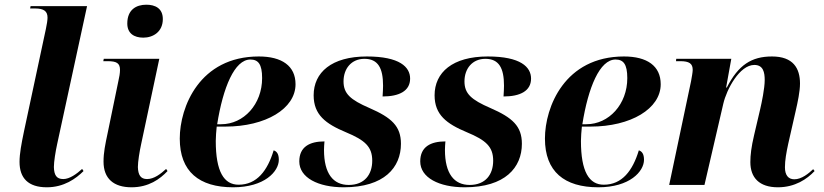

<svg xmlns="http://www.w3.org/2000/svg" viewBox="-20 -786 3501 816"><path d="M179 10C252 10 303 -27 335 -59L329 -68C306 -47 276 -25 249 -25C220 -25 210 -42 209 -76C209 -99 216 -142 223 -174L350 -760H110L108 -750H129C167 -750 182 -738 182 -711C182 -701 179 -681 175 -663L82 -228C71 -175 63 -133 63 -98C63 -29 100 10 179 10Z M589 -626C631 -626 672 -651 672 -705C672 -751 639 -766 602 -766C559 -766 521 -745 521 -686C521 -644 550 -626 589 -626ZM539 10C612 10 660 -25 692 -59L686 -68C663 -47 635 -25 605 -25C578 -25 567 -42 566 -76C566 -99 573 -142 580 -174L657 -536H421L419 -526H437C475 -526 490 -518 490 -489C490 -475 487 -458 483 -441L438 -223C427 -171 420 -138 420 -99C420 -27 463 10 539 10Z M971 10C1104 10 1165 -57 1165 -107C1165 -132 1156 -143 1143 -147C1117 -61 1072 -1 994 -1C932 -1 897 -56 897 -187C897 -200 899 -233 901 -248H938C1109 -248 1236 -324 1236 -428C1236 -506 1178 -546 1080 -546C828 -546 744 -331 744 -197C744 -57 826 10 971 10ZM920 -258H903C928 -415 977 -533 1044 -533C1077 -533 1094 -514 1094 -454C1094 -343 1016 -258 920 -258Z M1441 10C1613 10 1684 -74 1684 -175C1684 -250 1644 -286 1550 -327C1469 -362 1440 -388 1440 -440C1440 -494 1473 -536 1529 -536C1587 -536 1608 -496 1608 -422C1608 -408 1607 -393 1606 -376C1676 -376 1723 -399 1723 -452C1723 -501 1679 -546 1539 -546C1389 -546 1313 -478 1313 -381C1313 -298 1364 -260 1450 -224C1532 -190 1562 -162 1562 -103C1562 -45 1530 0 1462 0C1396 0 1357 -48 1357 -149C1357 -160 1358 -172 1359 -185C1296 -185 1252 -162 1252 -100C1252 -31 1332 10 1441 10Z M1955 10C2127 10 2198 -74 2198 -175C2198 -250 2158 -286 2064 -327C1983 -362 1954 -388 1954 -440C1954 -494 1987 -536 2043 -536C2101 -536 2122 -496 2122 -422C2122 -408 2121 -393 2120 -376C2190 -376 2237 -399 2237 -452C2237 -501 2193 -546 2053 -546C1903 -546 1827 -478 1827 -381C1827 -298 1878 -260 1964 -224C2046 -190 2076 -162 2076 -103C2076 -45 2044 0 1976 0C1910 0 1871 -48 1871 -149C1871 -160 1872 -172 1873 -185C1810 -185 1766 -162 1766 -100C1766 -31 1846 10 1955 10Z M2523 10C2656 10 2717 -57 2717 -107C2717 -132 2708 -143 2695 -147C2669 -61 2624 -1 2546 -1C2484 -1 2449 -56 2449 -187C2449 -200 2451 -233 2453 -248H2490C2661 -248 2788 -324 2788 -428C2788 -506 2730 -546 2632 -546C2380 -546 2296 -331 2296 -197C2296 -57 2378 10 2523 10ZM2472 -258H2455C2480 -415 2529 -533 2596 -533C2629 -533 2646 -514 2646 -454C2646 -343 2568 -258 2472 -258Z M3286 10C3359 10 3410 -25 3442 -59L3436 -67C3417 -49 3387 -24 3356 -24C3330 -24 3316 -42 3316 -75C3316 -105 3322 -138 3330 -175L3362 -316C3370 -351 3380 -397 3380 -431C3380 -496 3351 -546 3261 -546C3174 -546 3118 -510 3069 -414H3066L3088 -536H2854L2853 -526H2871C2909 -526 2924 -516 2924 -489C2924 -479 2920 -458 2917 -441L2824 0H2974L3054 -345C3068 -406 3123 -510 3186 -510C3224 -510 3230 -478 3230 -446C3230 -410 3217 -349 3211 -323L3185 -212C3173 -161 3169 -127 3169 -97C3169 -31 3207 10 3286 10Z"/></svg>

Font: Noto Serif Display
Style: Bold Italic
Weight: 700
Italic angle: -12°
Designer: Monotype Design Team
Foundry: Monotype Imaging Inc.
Version: Version 2.009